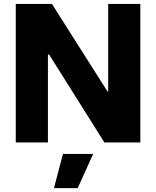

<svg xmlns="http://www.w3.org/2000/svg" viewBox="-20 -727 797 980"><path d="M60.5 -707H245.1L528.8 -259.8H532.2V-707H696.3V0H512.7L231 -448.2H224.6V0H60.5ZM376.5 233.4H255.4L301.3 58.6H455.6Z"/></svg>

Font: Wanted Sans ExtraBold
Style: Regular
Weight: 800
Designer: Original Design by Kil Hyung-jin and Kang Hanbin, Wanted Lab, Inc; Hangeul from Source Han Sans by Jang Soo-young and Ka
Foundry: Wanted Lab, Inc.
Version: Version 1.003